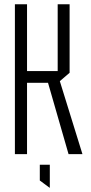

<svg xmlns="http://www.w3.org/2000/svg" viewBox="-20 -724 427 902"><path d="M302 0 205 -337 252 -372 367 -1V0ZM50 0V-704H107V0ZM107 -335V-390H251V-335ZM251 -335V-704H307V-382L252 -335ZM213 158 167 124V50H214V158Z"/></svg>

Font: Foldit Thin Light
Style: Regular
Weight: 300
Version: Version 1.003